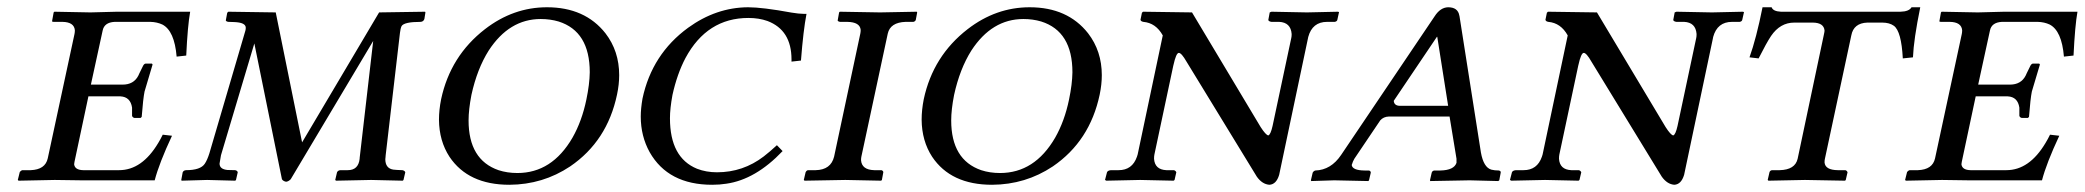

<svg xmlns="http://www.w3.org/2000/svg" viewBox="-20 -494 5711 526"><path d="M501 -461.9Q494.1 -424.3 490.2 -341.8L463.9 -338.9Q458 -409.7 424.8 -426.8Q410.2 -433.6 392.1 -434.1H293.9Q265.6 -432.6 261.2 -410.2L229 -262.2H315.9Q346.2 -262.2 358.9 -286.6Q360.4 -290 361.8 -293L372.1 -314Q375 -319.3 378.9 -319.8H396Q397.9 -318.4 397.9 -316.9Q377 -247.6 376 -243.2Q372.1 -224.1 368.2 -173.8L365.2 -170.9H348.1Q342.8 -172.4 341.8 -176.8V-199.2Q337.4 -228.5 310.1 -230H222.2L184.1 -50.8Q184.1 -49.8 183.6 -47.4Q183.1 -44.9 183.1 -43.9Q185.1 -28.3 208 -27.8H306.2Q369.1 -27.8 413.6 -102.5Q419.9 -112.8 425.8 -125L451.2 -122.1Q416 -46.9 403.8 0H202.1L129.9 -1L30.8 1L28.8 -1L34.2 -22.9Q38.1 -27.3 41 -27.8H64Q104 -29.3 110.8 -60.1L184.1 -400.9Q185.1 -405.8 185.1 -411.1Q183.1 -433.6 150.9 -434.1H127Q123.5 -434.1 122.6 -435.5Q122.6 -437 123 -438L127 -460L128.9 -461.9L228 -460L300.8 -461.9Z M1002.4 -381.8 776.4 -2.9Q770 3.4 763.7 3.9Q755.9 2.4 752.4 -2.9L676.8 -375L585.4 -68.8Q581.5 -48.3 581.5 -45.9Q581.5 -30.3 603.5 -28.3Q611.3 -27.8 624.5 -27.8Q630.4 -26.4 631.3 -22L626.5 -1L624.5 1Q623.5 1 547.4 -1L477.5 1L476.6 -1L480.5 -22Q482.9 -27.3 489.7 -27.8Q529.3 -27.8 541 -45.4Q547.9 -55.7 553.7 -74.2L652.3 -410.2Q653.3 -414.1 653.3 -418Q653.3 -432.6 620.6 -433.6Q613.8 -433.6 605.5 -434.1Q599.6 -435.1 598.6 -438L602.5 -459L605.5 -461.9L735.4 -460L807.6 -104L1018.6 -460L1144.5 -461.9L1145.5 -460L1142.6 -441.9Q1140.1 -434.6 1132.3 -434.1Q1086.9 -434.1 1080.1 -422.4Q1077.1 -416 1075.7 -403.8L1036.6 -68.8Q1036.6 -66.9 1036.1 -62.5Q1035.6 -59.1 1035.6 -58.1Q1035.6 -32.7 1057.6 -29.3Q1065.9 -28.3 1082.5 -27.8Q1088.9 -26.4 1090.3 -22L1085.4 -1L1083.5 1Q1082.5 1 996.6 -1L900.4 1L898.4 -1L903.3 -22Q905.8 -27.3 912.6 -27.8H932.6Q961.9 -27.8 965.3 -59.1Q965.3 -60.5 965.3 -61Q965.3 -61 1002.4 -381.8Z M1461.4 -441.9Q1375 -441.9 1318.8 -355.5Q1287.1 -305.2 1271.5 -233.9Q1263.7 -193.4 1263.7 -164.1Q1263.7 -56.2 1345.7 -27.8Q1369.6 -20 1397.5 -20Q1492.2 -20 1548.3 -116.7Q1574.2 -162.1 1586.4 -221.2Q1595.2 -263.2 1595.7 -295.9Q1595.7 -408.2 1510.3 -435.1Q1487.3 -441.9 1461.4 -441.9ZM1670.4 -234.9Q1643.6 -107.4 1542 -38.1Q1467.3 11.7 1375.5 12.2Q1262.7 12.2 1211.4 -64.5Q1183.1 -107.9 1182.6 -166Q1182.6 -192.9 1188.5 -222.2Q1213.9 -340.8 1308.6 -414.1Q1386.2 -474.1 1478.5 -474.1Q1582.5 -474.1 1638.7 -402.8Q1676.3 -354 1676.3 -288.1Q1676.3 -262.7 1670.4 -234.9Z M1931.2 12.2Q1810.5 12.2 1759.8 -77.1Q1735.4 -121.1 1735.4 -174.8Q1735.4 -196.3 1740.2 -224.1Q1766.1 -345.7 1865.2 -418Q1941.9 -473.6 2029.3 -474.1Q2068.8 -474.1 2148.4 -459.5Q2168.9 -456.1 2181.2 -456.1H2189.5Q2180.7 -410.6 2174.3 -328.1L2148.4 -325.2V-331.1Q2148.4 -411.6 2082.5 -436.5Q2059.1 -444.8 2030.3 -444.8Q1917 -444.8 1857.9 -335Q1835 -291.5 1822.3 -233.9Q1815.4 -196.8 1815.4 -169.9Q1815.4 -62 1889.6 -31.7Q1914.6 -22 1944.3 -22Q2015.6 -22 2072.3 -65.4Q2089.4 -78.6 2108.4 -96.2L2124 -80.1Q2049.8 -2 1969.7 9.3Q1951.7 12.2 1931.2 12.2Z M2412.1 -401.9 2339.8 -64.9Q2338.9 -61 2338.9 -55.2Q2340.8 -28.8 2375 -27.8H2395Q2399.9 -25.9 2399.9 -22L2396 -1L2394 1Q2393.1 1 2295.9 -1Q2295.9 -1 2184.1 1L2182.1 -1L2187 -22Q2189.5 -27.3 2193.8 -27.8H2214.8Q2256.3 -28.8 2265.1 -64.9L2336.9 -401.9Q2337.9 -406.7 2337.9 -412.1Q2335.9 -433.6 2300.8 -434.1H2280.8Q2274.9 -435.5 2274.9 -438L2278.8 -460L2280.8 -461.9Q2281.7 -461.9 2391.1 -460Q2391.1 -460 2491.7 -461.9L2492.7 -460L2488.8 -439Q2486.3 -434.6 2481.9 -434.1H2460.9Q2418.9 -432.6 2412.1 -401.9Z M2783.7 -441.9Q2697.3 -441.9 2641.1 -355.5Q2609.4 -305.2 2593.8 -233.9Q2585.9 -193.4 2585.9 -164.1Q2585.9 -56.2 2668 -27.8Q2691.9 -20 2719.7 -20Q2814.5 -20 2870.6 -116.7Q2896.5 -162.1 2908.7 -221.2Q2917.5 -263.2 2918 -295.9Q2918 -408.2 2832.5 -435.1Q2809.6 -441.9 2783.7 -441.9ZM2992.7 -234.9Q2965.8 -107.4 2864.3 -38.1Q2789.6 11.7 2697.8 12.2Q2585 12.2 2533.7 -64.5Q2505.4 -107.9 2504.9 -166Q2504.9 -192.9 2510.7 -222.2Q2536.1 -340.8 2630.9 -414.1Q2708.5 -474.1 2800.8 -474.1Q2904.8 -474.1 2960.9 -402.8Q2998.5 -354 2998.5 -288.1Q2998.5 -262.7 2992.7 -234.9Z M3563.5 -390.1 3484.4 -15.1Q3476.6 11.2 3457.5 12.2Q3438 10.7 3423.3 -9.8L3230.5 -325.2Q3216.8 -349.1 3209.5 -349.1Q3202.1 -349.1 3194.8 -315.9Q3194.3 -314.5 3194.3 -314L3142.6 -70.8Q3141.6 -65.9 3141.6 -59.1Q3143.6 -29.3 3175.3 -27.8H3196.3Q3201.2 -25.9 3202.6 -22L3197.8 -1L3195.3 1Q3194.3 1 3103.5 -1L3010.7 1L3007.3 -1L3012.7 -22Q3014.6 -26.9 3023.4 -27.8H3044.4Q3082 -27.8 3094.7 -64.5Q3095.7 -68.4 3096.7 -70.8L3165.5 -397Q3146.5 -431.2 3112.3 -434.1Q3105 -435.5 3104.5 -439.9L3108.4 -459L3111.3 -461.9L3245.6 -460L3433.6 -146Q3447.8 -124 3454.6 -123Q3460.9 -125 3466.3 -148.9L3517.6 -390.1Q3518.6 -394 3518.6 -400.9Q3516.1 -432.6 3484.4 -434.1H3463.4Q3456.1 -435.1 3454.6 -439L3458.5 -460L3463.4 -461.9Q3464.4 -461.9 3560.5 -460L3645.5 -461.9L3648.4 -460.9L3643.6 -439Q3642.1 -435.1 3636.7 -434.1H3615.7Q3575.2 -434.1 3564 -392.6Q3563.5 -391.1 3563.5 -390.1Z M3761.2 -164.1 3690.4 -59.1Q3685.1 -49.3 3684.6 -45.9Q3683.6 -43.9 3683.1 -42Q3685.1 -27.3 3718.3 -26.9H3730.5Q3735.4 -25.4 3735.4 -21L3730.5 0L3728.5 2Q3728 2 3635.3 0Q3635.3 0 3572.3 2L3571.3 0L3576.2 -21Q3579.1 -25.9 3583.5 -26.9Q3626.5 -28.3 3654.3 -69.8L3910.2 -449.2Q3925.8 -473.6 3947.3 -474.1Q3974.1 -474.1 3978 -451.2Q3978 -449.7 3978.5 -449.2L4037.1 -76.2Q4044.4 -35.6 4065.4 -29.3Q4074.2 -26.9 4086.4 -26.9Q4092.3 -25.4 4091.3 -21L4087.4 0L4084.5 2Q4083.5 2 4006.3 0L3898.4 2L3897.5 0L3902.3 -21Q3903.8 -25.9 3909.2 -26.9H3926.3Q3963.4 -27.8 3970.2 -47.9V-59.1L3951.2 -174.8H3785.2Q3770 -174.3 3761.2 -164.1ZM3947.3 -204.1 3917.5 -393.1H3916.5L3798.3 -217.8Q3799.3 -204.6 3814.5 -204.1Z M4672.9 -390.1 4593.8 -15.1Q4585.9 11.2 4566.9 12.2Q4547.4 10.7 4532.7 -9.8L4339.8 -325.2Q4326.2 -349.1 4318.8 -349.1Q4311.5 -349.1 4304.2 -315.9Q4303.7 -314.5 4303.7 -314L4252 -70.8Q4251 -65.9 4251 -59.1Q4252.9 -29.3 4284.7 -27.8H4305.7Q4310.5 -25.9 4312 -22L4307.1 -1L4304.7 1Q4303.7 1 4212.9 -1L4120.1 1L4116.7 -1L4122.1 -22Q4124 -26.9 4132.8 -27.8H4153.8Q4191.4 -27.8 4204.1 -64.5Q4205.1 -68.4 4206.1 -70.8L4274.9 -397Q4255.9 -431.2 4221.7 -434.1Q4214.4 -435.5 4213.9 -439.9L4217.8 -459L4220.7 -461.9L4355 -460L4543 -146Q4557.1 -124 4564 -123Q4570.3 -125 4575.7 -148.9L4627 -390.1Q4627.9 -394 4627.9 -400.9Q4625.5 -432.6 4593.8 -434.1H4572.8Q4565.4 -435.1 4564 -439L4567.9 -460L4572.8 -461.9Q4573.7 -461.9 4669.9 -460L4754.9 -461.9L4757.8 -460.9L4752.9 -439Q4751.5 -435.1 4746.1 -434.1H4725.1Q4684.6 -434.1 4673.3 -392.6Q4672.9 -391.1 4672.9 -390.1Z M5136.7 -432.1H5095.7Q5058.1 -430.7 5051.8 -397L4979.5 -59.1Q4978.5 -55.2 4978.5 -48.8Q4980.5 -28.3 5014.6 -27.8H5035.6Q5040 -26.4 5041.5 -22L5036.6 -1L5034.7 1Q5033.7 1 4924.8 -1Q4924.8 -1 4824.7 1L4822.8 -1L4827.6 -22Q4829.1 -26.9 4834.5 -27.8H4855.5Q4897.9 -28.8 4904.8 -59.1L4976.6 -398.9Q4978.5 -407.2 4978.5 -410.2Q4976.6 -431.6 4946.8 -432.1H4895.5Q4856.9 -432.1 4832 -395.5Q4819.3 -376.5 4797.9 -334L4772.9 -336.9Q4791.5 -388.7 4808.6 -474.1H4833.5Q4837.4 -462.9 4858.9 -461.9H5186.5Q5210 -462.4 5216.8 -474.1H5240.7Q5222.7 -385.7 5220.7 -336.9L5192.9 -334Q5189 -408.2 5168.5 -423.3Q5156.2 -432.1 5136.7 -432.1Z M5671.4 -461.9Q5664.6 -424.3 5660.6 -341.8L5634.3 -338.9Q5628.4 -409.7 5595.2 -426.8Q5580.6 -433.6 5562.5 -434.1H5464.4Q5436 -432.6 5431.6 -410.2L5399.4 -262.2H5486.3Q5516.6 -262.2 5529.3 -286.6Q5530.8 -290 5532.2 -293L5542.5 -314Q5545.4 -319.3 5549.3 -319.8H5566.4Q5568.4 -318.4 5568.4 -316.9Q5547.4 -247.6 5546.4 -243.2Q5542.5 -224.1 5538.6 -173.8L5535.6 -170.9H5518.6Q5513.2 -172.4 5512.2 -176.8V-199.2Q5507.8 -228.5 5480.5 -230H5392.6L5354.5 -50.8Q5354.5 -49.8 5354 -47.4Q5353.5 -44.9 5353.5 -43.9Q5355.5 -28.3 5378.4 -27.8H5476.6Q5539.6 -27.8 5584 -102.5Q5590.3 -112.8 5596.2 -125L5621.6 -122.1Q5586.4 -46.9 5574.2 0H5372.6L5300.3 -1L5201.2 1L5199.2 -1L5204.6 -22.9Q5208.5 -27.3 5211.4 -27.8H5234.4Q5274.4 -29.3 5281.2 -60.1L5354.5 -400.9Q5355.5 -405.8 5355.5 -411.1Q5353.5 -433.6 5321.3 -434.1H5297.4Q5293.9 -434.1 5293 -435.5Q5293 -437 5293.5 -438L5297.4 -460L5299.3 -461.9L5398.4 -460L5471.2 -461.9Z"/></svg>

Font: Linux Libertine Capitals O
Style: Bold Italic Samll Caps
Weight: 400
Italic angle: -12°
Designer: Philipp H. Poll
Foundry: Philipp H. Poll
Version: Version 5.0.4